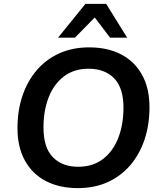

<svg xmlns="http://www.w3.org/2000/svg" viewBox="-20 -959 825 989"><path d="M381 10Q287 10 217 -26Q147 -62 108.5 -131.5Q70 -201 70 -299Q70 -389 95.5 -465Q121 -541 169 -597Q217 -653 285 -684Q353 -715 439 -715Q534 -715 603.5 -679Q673 -643 711.5 -574Q750 -505 750 -407Q750 -316 724.5 -240Q699 -164 651 -108Q603 -52 535 -21Q467 10 381 10ZM383 -100Q458 -100 510 -139.5Q562 -179 589 -248Q616 -317 616 -405Q616 -506 568 -555.5Q520 -605 436 -605Q362 -605 310 -566Q258 -527 231 -458.5Q204 -390 204 -301Q204 -199 252 -149.5Q300 -100 383 -100ZM279 -765 420 -939H527L635 -765H547L468 -869L366 -765Z"/></svg>

Font: Nunito Sans 12pt ExtraLight 12pt
Style: Bold Italic
Weight: 700
Italic angle: -9°
Version: Version 3.101;gftools[0.9.27]